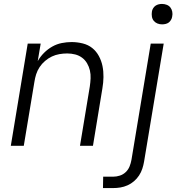

<svg xmlns="http://www.w3.org/2000/svg" viewBox="-20 -742 940 977"><path d="M35 0 121 -520H187L172 -431Q185 -454 204 -473Q223 -492 246 -505Q269 -518 294.5 -523Q320 -528 344 -528Q373 -528 401 -521Q429 -514 449.5 -497.5Q470 -481 483 -457Q496 -433 501.5 -406Q507 -379 506.5 -350Q506 -321 501 -292L453 0H387L437 -302Q440 -322 441 -343Q442 -364 437.5 -383.5Q433 -403 423 -420Q413 -437 397.5 -448.5Q382 -460 362.5 -465Q343 -470 322 -470Q302 -470 282 -466.5Q262 -463 244 -454.5Q226 -446 209.5 -432Q193 -418 181.5 -400.5Q170 -383 164 -364Q158 -345 155 -325L101 0ZM504 215 505 157H557Q573 157 590 151.5Q607 146 620 133.5Q633 121 639.5 104.5Q646 88 649 71L747 -520H813L713 81Q710 99 704 117Q698 135 687.5 151Q677 167 662 180Q647 193 629 201Q611 209 592.5 212Q574 215 556 215ZM805 -618Q792 -618 781 -622.5Q770 -627 762.5 -636Q755 -645 753 -657.5Q751 -670 753 -683Q754 -691 759 -699.5Q764 -708 771.5 -713Q779 -718 787.5 -720Q796 -722 804 -722Q817 -722 828.5 -717.5Q840 -713 847 -704Q854 -695 856.5 -682.5Q859 -670 856 -657Q855 -649 850 -640.5Q845 -632 838 -627Q831 -622 822 -620Q813 -618 805 -618Z"/></svg>

Font: Iosevka Aile Light Oblique
Style: Regular
Weight: 300
Italic angle: -9°
Designer: Belleve Invis
Foundry: Belleve Invis
Version: Version 31.1.0; ttfautohint (v1.8.4)